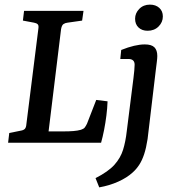

<svg xmlns="http://www.w3.org/2000/svg" viewBox="-20 -617 744 830"><path d="M396 -185 445 -179Q444 -150 440 -118Q436 -86 430 -55.5Q424 -25 417 0H15L20 -42L69 -52Q82 -54 87.5 -60Q93 -66 94 -80L146 -494Q148 -507 143 -512Q138 -517 127 -519L79 -528L84 -570H341L335 -528L272 -519Q262 -518 254.5 -513Q247 -508 244 -491L190 -49H255Q279 -49 297.5 -50.5Q316 -52 330 -56Q342 -60 346.5 -66Q351 -72 356 -82ZM409 193 393 153Q448 125 474.5 95.5Q501 66 512 30.5Q523 -5 528 -50L557 -280Q559 -295 560.5 -312Q562 -329 562 -337Q562 -350 555 -356Q548 -362 536 -362H500L504 -401Q564 -425 606 -425Q635 -425 647.5 -412.5Q660 -400 660 -375Q660 -366 658 -350Q656 -334 654 -318L618 -16Q612 23 603 50Q594 77 581.5 96Q569 115 553 129Q529 151 491.5 168Q454 185 409 193ZM618 -484Q594 -484 579 -498Q564 -512 564 -536Q564 -560 582 -578.5Q600 -597 628 -597Q653 -597 668.5 -583Q684 -569 684 -546Q684 -521 665.5 -502.5Q647 -484 618 -484Z"/></svg>

Font: Yrsa Medium
Style: Italic
Weight: 500
Italic angle: -7.10001°
Designer: Anna Giedrys (Yrsa+Rasa design), David Brezina (Yrsa art-direction, Rasa art-direction, design)
Foundry: Rosetta Type Foundry
Version: Version 2.004